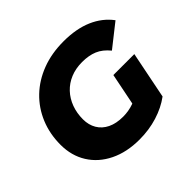

<svg xmlns="http://www.w3.org/2000/svg" viewBox="-169 -917 1134 1134"><g transform="rotate(-45 398.0 -350.0)"><path d="M398 14Q292 14 212.5 -25Q133 -64 89.5 -133.5Q46 -203 46 -294Q46 -385 78 -462Q110 -539 169 -595.5Q228 -652 309.5 -683Q391 -714 491 -714Q596 -714 672.5 -681Q749 -648 796 -585L654 -473Q619 -516 578 -533Q537 -550 482 -550Q428 -550 384.5 -532Q341 -514 310 -481Q279 -448 262.5 -403.5Q246 -359 246 -307Q246 -260 267 -224.5Q288 -189 328 -169.5Q368 -150 425 -150Q471 -150 513.5 -165Q556 -180 599 -215L674 -70Q620 -30 549 -8Q478 14 398 14ZM505 -101 558 -365H733L674 -70Z"/></g></svg>

Font: Montserrat Thin ExtraBold
Style: Italic
Weight: 800
Italic angle: -11.3°
Version: Version 9.000